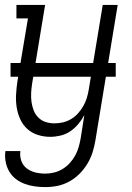

<svg xmlns="http://www.w3.org/2000/svg" viewBox="-20 -550 540 783"><path d="M165 213Q143 213 121.5 210Q100 207 80 199.5Q60 192 44 179.5Q28 167 17.5 149Q7 131 3 109.5Q-1 88 2 66H63Q61 80 63.5 93.5Q66 107 72.5 118Q79 129 89.5 137Q100 145 112 149.5Q124 154 137.5 156Q151 158 165 158Q183 158 201 153.5Q219 149 235.5 139Q252 129 265 114.5Q278 100 287 83.5Q296 67 301 49Q306 31 309 14L324 -81Q314 -62 299.5 -44.5Q285 -27 266.5 -14.5Q248 -2 226.5 3Q205 8 185 8Q158 8 133.5 0Q109 -8 91 -24.5Q73 -41 62.5 -64Q52 -87 48 -112.5Q44 -138 45.5 -164.5Q47 -191 51 -218L94 -475H47V-530H164L111 -209Q108 -190 107 -171Q106 -152 108.5 -134Q111 -116 117.5 -99.5Q124 -83 136.5 -70.5Q149 -58 166 -52.5Q183 -47 202 -47Q220 -47 237 -51Q254 -55 270 -64.5Q286 -74 298.5 -88Q311 -102 320 -118Q329 -134 334 -150.5Q339 -167 342 -185L399 -530H460L369 23Q365 47 357.5 71Q350 95 336.5 117.5Q323 140 304 159Q285 178 262 190.5Q239 203 214.5 208Q190 213 165 213ZM23 -237V-293H452V-237Z"/></svg>

Font: Iosevka Slab Light
Style: Italic
Weight: 300
Italic angle: -9°
Monospace: yes
Designer: Belleve Invis
Foundry: Belleve Invis
Version: Version 11.1.1; ttfautohint (v1.8.3)